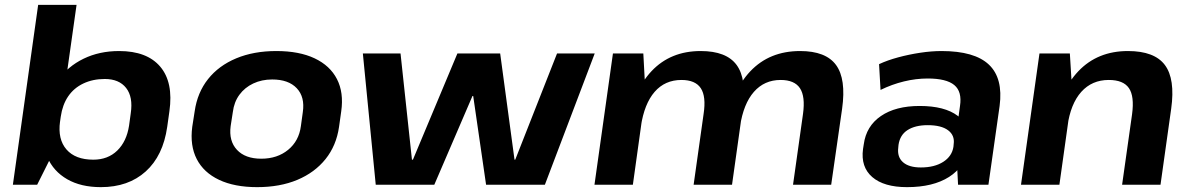

<svg xmlns="http://www.w3.org/2000/svg" viewBox="-20 -760 4896 790"><path d="M395 10Q313 10 256.5 -22.5Q200 -55 174.5 -113.5Q149 -172 159 -252L165 -291Q176 -371 217.5 -429Q259 -487 324 -518.5Q389 -550 470 -550Q585 -550 639.5 -485.5Q694 -421 677 -302L668 -238Q651 -119 579.5 -54.5Q508 10 395 10ZM137 -740H295L213 -160L133 0H33ZM364 -103Q424 -103 462.5 -140.5Q501 -178 511 -243L518 -294Q528 -361 499 -398Q470 -435 411 -435Q362 -435 323 -416.5Q284 -398 260.5 -363.5Q237 -329 230 -280L227 -260Q217 -187 253.5 -145Q290 -103 364 -103Z M1038 10Q945 10 881.5 -20Q818 -50 789.5 -105.5Q761 -161 771 -238L781 -302Q792 -379 836 -434.5Q880 -490 952 -520Q1024 -550 1117 -550Q1211 -550 1274.5 -520Q1338 -490 1366.5 -434.5Q1395 -379 1384 -302L1375 -238Q1364 -161 1319.5 -105.5Q1275 -50 1203.5 -20Q1132 10 1038 10ZM1055 -107Q1121 -107 1165.5 -143.5Q1210 -180 1218 -241L1226 -299Q1235 -361 1201 -397Q1167 -433 1100 -433Q1057 -433 1022 -416.5Q987 -400 965 -370Q943 -340 938 -299L929 -241Q921 -180 955 -143.5Q989 -107 1055 -107Z M1473 -540H1628L1675 -103H1679L1862 -540H2038L2097 -103H2100L2272 -540H2427L2222 0H1980L1927 -365H1924L1767 0H1526Z M3284 -291Q3294 -363 3271.5 -397Q3249 -431 3192 -431Q3125 -431 3082 -382Q3039 -333 3025 -240L2958 -159L2967 -228Q2988 -383 3067 -466.5Q3146 -550 3272 -550Q3378 -550 3420 -492.5Q3462 -435 3445 -313L3400 0H3243ZM2502 -540H2627L2636 -373L2584 0H2426ZM2875 -291Q2886 -363 2863.5 -397Q2841 -431 2784 -431Q2716 -431 2673.5 -382Q2631 -333 2617 -240L2549 -159L2560 -228Q2583 -385 2661 -467.5Q2739 -550 2863 -550Q2969 -550 3011 -492.5Q3053 -435 3036 -313L2992 0H2834Z M3912 -194 3930 -324Q3939 -383 3906.5 -410Q3874 -437 3797 -437Q3749 -437 3699.5 -425Q3650 -413 3603 -390L3597 -496Q3631 -512 3675.5 -524Q3720 -536 3766.5 -543Q3813 -550 3854 -550Q3990 -550 4049 -494Q4108 -438 4093 -324L4047 0H3922ZM3712 10Q3617 10 3569 -31.5Q3521 -73 3531 -147L3534 -166Q3544 -241 3604.5 -282.5Q3665 -324 3764 -324Q3867 -324 3920.5 -283.5Q3974 -243 3964 -169L3961 -149Q3951 -74 3885 -32Q3819 10 3712 10ZM3769 -71Q3825 -71 3861 -94Q3897 -117 3903 -156L3904 -167Q3909 -203 3881 -224Q3853 -245 3797 -245Q3746 -245 3714.5 -225Q3683 -205 3677 -164L3676 -153Q3671 -114 3695.5 -92.5Q3720 -71 3769 -71Z M4638 -290Q4648 -364 4625 -397.5Q4602 -431 4542 -431Q4473 -431 4429 -382Q4385 -333 4372 -240L4304 -159L4315 -228Q4338 -384 4417 -467Q4496 -550 4621 -550Q4730 -550 4773 -492.5Q4816 -435 4799 -313L4755 0H4597ZM4257 -540H4382L4392 -378L4339 0H4181Z"/></svg>

Font: Pathway Extreme 28pt
Style: Bold Italic
Weight: 700
Italic angle: -8°
Designer: Eduardo Rodriguez Tunni
Foundry: Eduardo Rodriguez Tunni
Version: Version 1.001;gftools[0.9.26]